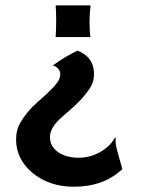

<svg xmlns="http://www.w3.org/2000/svg" viewBox="-20 -671 541 711"><path d="M175.3 -428.2Q217.8 -460 267.1 -483.4Q328.1 -460 328.1 -396.5Q328.1 -369.1 314 -346.2Q285.6 -302.2 231.4 -256.8Q191.9 -223.6 181.2 -208Q165 -184.6 165 -164.6Q165 -144.5 173.3 -130.6Q181.6 -116.7 196.3 -106.9Q226.1 -86.9 271.5 -86.9Q331.1 -86.9 378.4 -127.4Q394.5 -141.1 404.8 -160.6L408.2 -161.6Q406.7 -140.1 412.6 -118.2L433.1 -44.9Q363.8 20.5 253.9 20.5Q160.6 20.5 98.1 -32.7Q39.6 -83.5 39.6 -154.3Q39.6 -189.5 54.2 -214.8Q78.1 -256.8 116.7 -290.8Q155.3 -324.7 169.9 -339.8Q184.6 -355 191.9 -365.2Q203.1 -380.9 203.1 -395Q203.1 -409.2 194.6 -417.7Q186 -426.3 175.3 -428.2ZM186 -533.7Q188 -558.1 188 -595.9Q188 -633.8 186 -650.9H315.4Q311.5 -620.6 311.5 -591.1Q311.5 -561.5 314.5 -533.7Z"/></svg>

Font: HammersmithOne
Style: Regular
Weight: 400
Designer: Nicole Fally
Foundry: Nicole Fally
Version: Version 1.003